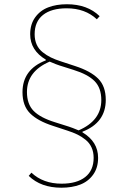

<svg xmlns="http://www.w3.org/2000/svg" viewBox="-20 -730 604 904"><path d="M269 153.8Q172.4 153.8 115.2 98.1L127.9 83Q183.1 134.8 270 134.8Q341.8 134.8 381.3 103.5Q420.9 72.3 420.9 13.2Q420.9 -14.2 411.1 -35.6Q401.4 -57.1 382.8 -72Q364.3 -86.9 344.2 -96.7Q324.2 -106.4 296.9 -115.2L230 -137.2Q157.2 -160.6 121.6 -196.3Q85.9 -231.9 85.9 -295.9Q85.9 -403.3 195.8 -445.8V-449.2Q122.1 -493.2 122.1 -568.8Q122.1 -615.7 145.5 -648.2Q168.9 -680.7 207 -695.3Q245.1 -710 294.9 -710Q391.6 -710 449.2 -653.8L436 -639.2Q380.9 -690.9 293.9 -690.9Q222.2 -690.9 182.6 -659.7Q143.1 -628.4 143.1 -568.8Q143.1 -541.5 152.8 -520Q162.6 -498.5 181.2 -483.9Q199.7 -469.2 219.7 -459.5Q239.7 -449.7 267.1 -440.9L334 -418.9Q406.2 -395.5 442.1 -359.9Q478 -324.2 478 -259.8Q478 -152.3 368.2 -109.9V-106.9Q441.9 -63 441.9 13.2Q441.9 60.1 418.5 92.5Q395 125 356.9 139.4Q318.8 153.8 269 153.8ZM350.1 -116.2Q457 -162.1 457 -258.8Q457 -315.9 425.5 -347.9Q394 -379.9 326.2 -400.9L259.8 -421.9Q248 -425.3 213.9 -439.9Q106.9 -394 106.9 -296.9Q106.9 -239.7 138.4 -207.8Q169.9 -175.8 237.8 -154.8L304.2 -133.8Q319.8 -128.9 350.1 -116.2Z"/></svg>

Font: Anuphan Thin
Style: Regular
Weight: 250
Designer: Mike Abbink, Paul van der Laan, Pieter van Rosmalen, Mint Tantisuwanna
Foundry: Bold Monday; Cadson Demak
Version: Version 3.002;hotconv 1.0.109;makeotfexe 2.5.65596